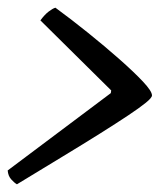

<svg xmlns="http://www.w3.org/2000/svg" viewBox="-31 -527 431 499"><path d="M13 -48Q6 -52 -2 -61Q-10 -70 -11 -84L257 -285L258 -292L74 -474Q85 -489 95.5 -497Q106 -505 113 -507Q154 -477 197.5 -442Q241 -407 279 -373.5Q317 -340 340.5 -315Q364 -290 364 -279Q364 -273 348 -260Q332 -247 302 -227Q272 -207 229 -180Q186 -153 131.5 -120Q77 -87 13 -48Z"/></svg>

Font: Texturina Medium
Style: Italic
Weight: 500
Italic angle: -11°
Designer: Guillermo Torres Carreño
Foundry: Omnibus-Type
Version: Version 1.002